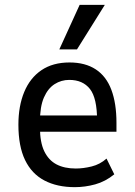

<svg xmlns="http://www.w3.org/2000/svg" viewBox="-20 -764 557 793"><path d="M289 9Q216 9 163.5 -18.5Q111 -46 83.5 -103Q56 -160 56 -249Q56 -326 80 -384Q104 -442 151 -474Q198 -506 267 -506Q332 -506 375.5 -477.5Q419 -449 440 -393Q461 -337 461 -257V-220H128V-287H397L381 -266Q381 -359 351.5 -396.5Q322 -434 266 -434Q233 -434 205.5 -416.5Q178 -399 161.5 -361.5Q145 -324 145 -261V-238Q145 -176 163 -139Q181 -102 213.5 -85Q246 -68 293 -68Q324 -68 358.5 -76.5Q393 -85 420 -109L452 -44Q415 -14 373 -2.5Q331 9 289 9ZM225 -560 309 -744H413L298 -560Z"/></svg>

Font: Nunito Sans 7pt Condensed Medium
Style: Regular
Weight: 500
Width: 3
Designer: Vernon Adams
Foundry: Vernon Adams
Version: Version 3.101;gftools[0.9.27]